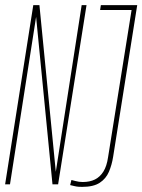

<svg xmlns="http://www.w3.org/2000/svg" viewBox="-21 -720 556 750"><path d="M-1 0 109 -700H133L197 -49L298 -700H317L206 0H184L120 -654L18 0ZM253 3 258 -17Q266 -15 273 -13Q280 -11 287.5 -10Q295 -9 302 -9Q330 -9 350 -19Q370 -29 383 -50Q396 -71 401 -105L493 -681H370L373 -700H515L421 -108Q416 -76 404.5 -49Q393 -22 368.5 -6Q344 10 300 10Q293 10 285.5 9.5Q278 9 270 7Q262 5 253 3Z"/></svg>

Font: Georama ExtraCondensed Thin
Style: Italic
Weight: 100
Width: 2
Italic angle: -9°
Designer: Jean-Baptiste Levee
Foundry: Production Type
Version: Version 1.001